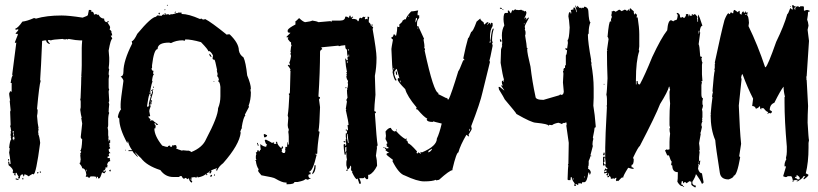

<svg xmlns="http://www.w3.org/2000/svg" viewBox="-20 -752 3461 812"><path d="M356 -710H362.3Q366.7 -709.5 366.7 -705.6Q364.3 -705.6 364.3 -703.6Q377.4 -703.6 377.4 -690.4Q382.3 -690.4 385.7 -692.9L394.5 -688.5Q394.5 -690.4 396.5 -690.4Q404.8 -673.3 420.4 -673.3Q420.4 -658.2 433.1 -658.2Q433.6 -662.6 437.5 -662.6H439.5V-658.2H435.1V-656.2Q445.8 -640.6 445.8 -636.7L443.8 -626Q447.3 -626 452.6 -617.7H450.2Q454.6 -606.9 454.6 -602.5Q450.2 -600.6 448.2 -600.6Q454.6 -592.3 454.6 -587.4Q448.2 -587.4 439.5 -538.1L441.9 -508.3V-493.2Q441.9 -481.4 439.5 -463.4L441.9 -459Q439.5 -447.3 439.5 -439.5Q439.5 -433.1 441.9 -433.1L439.5 -418V-381.8Q439.5 -377 441.9 -373Q439.5 -369.1 439.5 -364.3Q439.5 -360.8 441.9 -324.2L439.5 -319.8Q439.5 -318.8 441.9 -311Q439.5 -289.6 439.5 -278.8L441.9 -274.4Q437.5 -265.1 437.5 -240.2V-223.1Q437.5 -215.8 435.1 -212.4L437.5 -199.2V-180.2L439.5 -169.4H437.5Q439.5 -166.5 439.5 -154.3H441.9V-160.6H445.8V-147.9H441.9L443.8 -132.8Q441.9 -132.8 441.9 -130.9Q445.8 -129.9 445.8 -126.5V-124Q442.4 -124 439.5 -120.1Q440.9 -106.9 445.8 -106.9V-102.5L441.9 -105Q441.9 -102.5 439.5 -98.6Q441.9 -94.2 441.9 -91.8Q437.5 -89.8 435.1 -89.8V-83.5H443.8L445.8 -79.1H443.8L445.8 -74.7V-70.3Q436.5 -70.3 433.1 -55.7L435.1 -51.3Q433.1 -47.4 433.1 -42.5L428.7 -44.9H426.8Q426.8 -31.7 418 -31.7V-25.4H422.4V-29.8H428.7Q423.3 -19 420.4 -19L411.6 -23.4Q404.3 2.4 398.9 2.4H394.5V-3.9H390.1Q390.1 2.4 385.7 2.4V0.5L388.2 -3.9L377.4 -5.9H364.3Q361.3 -5.9 357.9 0.5Q349.1 -2.9 349.1 -5.9L345.2 -3.9H342.8Q342.8 -8.8 345.2 -12.7Q342.3 -40.5 327.6 -40.5Q327.6 -47.4 316.9 -59.6V-62Q317.9 -66.4 321.3 -66.4Q321.3 -68.4 319.3 -68.4L321.3 -77.1L319.3 -96.2H321.3L319.3 -100.6V-102.5L323.7 -109.4L319.3 -115.7Q325.7 -115.7 327.6 -163.1Q324.7 -163.1 321.3 -171.4L327.6 -229.5Q323.7 -250 323.7 -252.9H325.7Q322.3 -264.6 319.3 -287.6L321.3 -298.3V-321.8Q321.3 -326.7 319.3 -330.6Q321.3 -334.5 321.3 -351.6Q323.7 -402.3 323.7 -426.8H325.7Q325.7 -428.7 323.7 -428.7Q325.7 -460.9 325.7 -476.1V-548.8Q325.7 -559.6 327.6 -581.1H319.3Q304.2 -581.1 270 -587.4L266.1 -585.4H263.7Q261.7 -585.4 261.7 -587.4L257.3 -585.4H255.4Q248 -585.4 244.6 -587.4Q202.6 -585 194.8 -581.1Q190.9 -583 186 -583L182.1 -581.1Q182.1 -577.6 190.4 -568.4V-565.9H188.5Q175.3 -571.3 175.3 -581.1H168.9L158.2 -579.1Q153.3 -460.4 149.9 -416V-414.1L151.9 -409.7Q146 -393.6 136.7 -292Q139.2 -287.6 139.2 -285.2Q139.2 -273.4 136.7 -261.7Q139.2 -227.1 143.1 -210H141.1L143.1 -206.1Q143.1 -204.1 141.1 -192.9Q143.1 -189 143.1 -186.5H141.1Q147 -175.8 149.9 -147.9Q132.3 -14.6 121.6 -14.6L117.7 -16.6Q102.5 -8.8 102.5 -5.9Q90.3 -14.6 83 -14.6Q83 -5.9 78.6 -5.9Q78.6 -10.7 76.7 -14.6Q64 -14.6 64 2.4H61.5Q57.1 2.4 57.1 -2Q57.1 -3.9 59.6 -3.9Q50.8 -15.6 50.8 -21H46.4Q46.4 -16.6 44.4 -16.6L46.4 -12.7V-10.3H44.4Q40 -10.3 40 -14.6L42.5 -19Q33.7 -19 33.7 -23.4V-25.4Q33.7 -27.3 35.6 -27.3Q35.6 -39.1 16.6 -53.2L14.2 -68.4H18.6L21 -57.6L24.9 -59.6Q22.5 -87.9 18.6 -106.9Q21 -118.7 21 -124Q21 -126.5 18.6 -126.5Q21.5 -156.7 27.3 -163.1L24.9 -173.8H27.3L24.9 -177.7V-186.5Q24.9 -188.5 27.3 -188.5Q24.9 -192.9 24.9 -195.3Q24.9 -197.3 27.3 -197.3Q24.9 -216.8 22.9 -216.8Q24.9 -224.1 24.9 -225.1Q22.9 -266.6 22.9 -278.8Q22.9 -281.2 24.9 -285.2L21 -326.2H22.9Q18.6 -351.6 18.6 -356L22.9 -366.7L27.3 -364.3H29.3V-400.9H24.9Q29.3 -431.2 33.7 -431.2Q31.7 -435.1 31.7 -437.5L48.8 -570.3V-572.3L44.4 -570.3Q44.4 -572.3 42.5 -572.3L55.2 -604.5V-608.9H46.4V-611.3L57.1 -624V-628.4L46.4 -626L44.4 -630.4Q57.1 -634.8 74.7 -660.6Q94.2 -662.6 124 -675.8L132.3 -673.3Q176.8 -686.5 240.2 -686.5Q271 -686.5 327.6 -677.7H330.1Q351.6 -685.1 351.6 -688.5ZM33.7 -197.3V-190.9H38.1V-197.3ZM35.6 -188.5V-182.1Q38.1 -178.7 38.1 -173.8Q33.7 -172.9 33.7 -169.4V-163.1Q38.1 -163.1 38.1 -158.7H40V-163.1Q38.1 -163.1 38.1 -165H42.5Q40 -168 38.1 -188.5ZM14.2 -79.1H18.6V-72.8H14.2ZM345.2 -34.2V-27.3H347.2V-34.2ZM445.8 -34.2H448.2V-27.3H445.8Q441.9 -27.3 441.9 -31.7ZM151.9 -27.3 153.8 -23.4 149.9 -21 147.5 -25.4ZM136.7 -23.4H143.1Q143.1 -19 139.2 -19H136.7ZM74.7 0.5H78.6V6.8H74.7ZM46.4 2.4H48.8Q52.7 4.9 55.2 4.9Q55.2 2.4 57.1 2.4L59.6 6.8Q55.2 8.8 53.2 8.8Q48.8 6.8 46.4 6.8Z M689.5 -731.9V-728H685.5Q686 -731.9 689.5 -731.9ZM675.8 -712.4H679.7Q679.7 -708.5 675.8 -708.5ZM722.7 -702.6H724.6Q724.6 -699.7 718.8 -696.8V-698.7Q719.2 -702.6 722.7 -702.6ZM654.3 -698.7 656.2 -694.8V-690.9Q652.3 -692.9 650.4 -692.9V-694.8Q650.9 -698.7 654.3 -698.7ZM732.4 -698.7H748V-692.9Q777.8 -692.9 826.2 -671.4L830.1 -673.3H832L837.9 -669.4H839.8Q844.2 -669.4 847.7 -671.4Q873 -658.7 939.5 -605L943.4 -606.9H951.2Q990.2 -569.3 990.2 -538.6Q993.7 -520 1009.8 -509.3Q1019.5 -488.8 1025.4 -433.1Q1041 -395.5 1041 -376.5L1039.1 -372.6L1041 -360.8Q1041 -330.1 1031.2 -304.2L1033.2 -300.3L1015.6 -267.1L1017.6 -263.2Q1009.3 -257.3 1002 -212.4Q1003.9 -212.4 1003.9 -210.4Q1001 -210.4 996.1 -194.8L998 -190.9Q992.2 -139.6 923.8 -62Q903.8 -46.9 898.4 -30.8H896.5Q892.6 -30.8 892.6 -34.7Q896.5 -36.6 898.4 -36.6L896.5 -40.5Q876.5 -34.7 871.1 -28.8Q875 -28.8 875 -26.9Q871.1 -18.1 867.2 -17.1V-22.9H861.3Q856.4 -19 853.5 -19L857.4 -13.2L853.5 -11.2H851.6L853.5 -15.1H849.6Q838.4 -5.4 816.4 -1.5Q816.4 -5.4 812.5 -5.4V-1.5H808.6Q804.2 -1.5 800.8 -3.4Q797.4 -1.5 793 -1.5Q793 -3.4 791 -3.4Q789.1 5.4 789.1 12.2Q793 12.7 793 16.1Q793 20 789.1 20Q779.3 12.2 779.3 2.4H777.3Q772.5 6.3 771.5 6.3Q771.5 3.4 765.6 0.5H763.7Q759.8 1 759.8 4.4Q753.4 4.4 748 -7.3H742.2L736.3 -3.4H712.9Q679.2 -3.4 658.2 -32.7Q600.1 -51.3 576.2 -83.5Q575.2 -83.5 552.7 -106.9H550.8L562.5 -91.3V-89.4H560.5Q541 -108.4 541 -112.8H523.4V-116.7H539.1Q525.9 -133.8 521.5 -153.8H519.5V-147.9H517.6Q484.4 -209 484.4 -249.5V-251.5Q481 -251.5 478.5 -257.3Q481 -275.9 492.2 -290.5L490.2 -294.4V-312Q490.2 -327.6 502 -409.7Q502 -417 490.2 -429.2Q502 -429.2 502 -448.7Q502 -495.1 539.1 -567.9L537.1 -577.6Q546.4 -579.1 560.5 -608.9Q620.6 -681.2 640.6 -681.2Q640.6 -684.1 646.5 -687Q657.2 -685.1 664.1 -685.1Q664.1 -688 669.9 -690.9H673.8L677.7 -689V-690.9Q675.8 -694.8 675.8 -696.8H679.7V-690.9H687.5Q689.5 -690.9 689.5 -692.9Q695.3 -690.9 695.3 -689Q703.1 -690.4 703.1 -692.9Q705.1 -692.9 705.1 -690.9Q717.8 -692.9 726.6 -696.8H732.4ZM763.7 -585.4Q763.7 -583.5 761.7 -579.6L752 -581.5Q725.1 -581.5 703.1 -569.8Q696.3 -571.8 695.3 -571.8Q646.5 -571.8 646.5 -544.4Q631.3 -544.4 623 -476.1V-464.4H621.1V-462.4Q621.1 -452.6 628.9 -452.6V-450.7L627 -440.9Q630.9 -440.4 630.9 -437Q626.5 -437 623 -411.6L625 -407.7Q621.1 -397.9 617.2 -378.4V-372.6H615.2V-368.7L617.2 -364.7H613.3V-358.9L617.2 -360.8H619.1V-356.9Q611.3 -356.9 611.3 -351.1Q607.4 -342.3 601.6 -302.2L605.5 -300.3H607.4Q607.4 -307.1 617.2 -310.1V-308.1Q617.2 -306.2 615.2 -306.2L617.2 -302.2Q611.3 -289.1 611.3 -280.8Q615.2 -263.2 615.2 -261.2Q611.8 -259.3 607.4 -259.3V-257.3L617.2 -245.6Q615.2 -241.7 615.2 -239.7L621.1 -243.7L625 -241.7Q625 -243.7 627 -243.7Q627 -239.7 648.4 -226.1V-224.1H642.6Q638.7 -224.1 638.7 -230H632.8V-228Q638.7 -221.7 638.7 -218.3Q636.7 -214.4 636.7 -212.4Q638.7 -212.4 638.7 -210.4Q634.8 -208.5 632.8 -208.5Q632.8 -177.7 666 -136.2Q682.6 -130.4 689.5 -130.4Q689.5 -136.2 699.2 -136.2Q701.2 -132.3 701.2 -130.4Q709 -130.4 709 -138.2H710.9Q712.9 -138.2 712.9 -136.2L716.8 -138.2H724.6Q724.6 -134.8 728.5 -128.4Q724.6 -127.9 724.6 -124.5Q731 -120.6 750 -114.7Q752 -114.7 752 -116.7L771.5 -114.7H779.3Q789.1 -110.4 789.1 -108.9Q836.9 -128.4 851.6 -163.6Q902.3 -259.3 902.3 -294.4Q912.1 -317.4 912.1 -345.2V-384.3Q909.7 -407.7 902.3 -407.7V-411.6H906.2Q903.3 -429.2 898.4 -429.2L900.4 -439Q900.4 -440.9 896.5 -454.6H898.4Q889.6 -499.5 886.7 -499.5Q878.9 -499.5 878.9 -505.4L880.9 -517.1Q872.6 -534.2 863.3 -536.6Q863.3 -534.7 861.3 -534.7Q861.3 -541.5 830.1 -573.7Q789.1 -585.4 763.7 -585.4ZM865.2 -524.9Q870.1 -523.9 875 -511.2H873Q865.2 -514.6 865.2 -524.9ZM882.8 -407.7H886.7V-405.8H882.8ZM627 -386.2Q630.9 -385.7 630.9 -382.3L627 -380.4ZM627 -374.5H628.9Q628.9 -370.6 625 -370.6L627 -360.8L617.2 -327.6H623V-321.8Q623 -317.9 619.1 -317.9V-319.8L621.1 -323.7H617.2V-319.8L621.1 -314Q621.1 -310.1 617.2 -310.1V-314H615.2Q615.2 -308.1 609.4 -308.1V-310.1Q609.4 -317.4 619.1 -349.1L615.2 -347.2L613.3 -351.1Q623 -351.1 623 -362.8V-368.7L619.1 -366.7H617.2Q617.2 -369.6 627 -374.5ZM509.8 -118.7H511.7V-114.7H509.8ZM865.2 -28.8V-24.9H867.2V-28.8ZM888.7 -15.1V-9.3H884.8V-11.2Q885.3 -15.1 888.7 -15.1ZM875 -13.2 877 -9.3Q877 -6.3 871.1 -3.4L869.1 -7.3Q869.1 -10.3 875 -13.2ZM783.2 4.4V6.3H787.1V4.4Z M1461.4 -686.5Q1463.9 -682.1 1463.9 -677.2L1470.7 -681.6H1473.1V-677.2H1468.3V-672.4Q1492.2 -672.4 1492.2 -662.6H1496.6Q1499 -677.2 1503.9 -677.2Q1508.3 -674.8 1510.7 -674.8Q1510.7 -678.2 1518.1 -681.6L1522.9 -679.2Q1522.9 -681.6 1524.9 -681.6V-679.2Q1522.9 -674.8 1522.9 -672.4Q1524.9 -672.4 1524.9 -669.9L1529.8 -672.4L1534.7 -669.9V-681.6H1537.1L1541.5 -679.2L1539.6 -667.5V-658.2Q1548.8 -651.9 1548.8 -641.6H1551.3V-648.4H1555.7V-646.5Q1553.7 -641.6 1553.7 -639.2Q1558.1 -638.7 1558.1 -634.3L1555.7 -629.9Q1572.3 -536.1 1572.3 -509.3V-504.4Q1572.3 -467.3 1565.4 -431.2Q1567.9 -371.1 1567.9 -351.1Q1563 -302.2 1563 -284.7Q1563 -279.8 1569.8 -279.8V-277.8Q1569.8 -272.9 1565.4 -272.9Q1572.8 -160.2 1577.1 -138.2Q1574.7 -130.9 1572.3 -130.9Q1572.3 -128.9 1574.7 -128.9L1569.8 -93.3Q1574.7 -74.2 1574.7 -53.2V-50.8Q1560.1 -21 1541.5 -12.7H1537.1V1.5Q1537.1 5.9 1532.2 5.9H1529.8L1520.5 -3.4Q1520.5 1.5 1515.6 1.5H1499Q1506.3 15.1 1506.3 24.9H1499Q1499 20.5 1492.2 3.4Q1489.7 3.4 1489.7 5.9Q1482.4 5.9 1468.3 -24.9Q1470.7 -24.9 1470.7 -27.3Q1467.3 -27.3 1463.9 -34.2Q1463.9 -36.6 1465.8 -36.6L1463.9 -41.5Q1463.9 -43.5 1465.8 -43.5Q1463.9 -48.3 1463.9 -50.8H1461.4Q1461.4 -42 1449.7 -34.2Q1449.7 -36.1 1444.8 -53.2V-64.9Q1444.8 -72.8 1447.3 -76.7Q1444.8 -85 1444.8 -107.4H1442.4V-98.1H1437.5Q1433.1 -125 1433.1 -140.6L1437.5 -143.1H1439.9V-135.7H1442.4Q1442.4 -140.6 1444.8 -140.6L1442.4 -152.3V-164.1Q1442.4 -166.5 1444.8 -166.5L1442.4 -171.4V-188H1447.3V-199.7H1442.4V-204.6H1444.8L1451.7 -199.7V-206.5L1449.7 -223.1H1454.1Q1454.1 -235.4 1442.4 -287.1H1444.8L1442.4 -292L1447.3 -322.8Q1444.8 -327.1 1444.8 -329.6L1449.7 -338.9Q1447.3 -359.4 1447.3 -372.1Q1449.7 -372.1 1449.7 -374.5H1447.3Q1451.7 -383.3 1451.7 -393.6V-397.9Q1451.7 -400.4 1449.7 -400.4L1451.7 -405.3V-410.2Q1444.8 -418.9 1444.8 -431.2H1447.3L1444.8 -436L1447.3 -440.9L1444.8 -445.3Q1444.8 -447.8 1447.3 -447.8Q1442.4 -468.8 1439.9 -504.4Q1444.8 -504.4 1444.8 -497.6H1447.3L1451.7 -500L1449.7 -504.4V-509.3Q1449.7 -511.7 1451.7 -511.7Q1447.3 -521 1447.3 -537.6V-542.5Q1439.9 -542.5 1439.9 -561Q1418.9 -559.1 1414.1 -556.6Q1411.6 -556.6 1411.6 -559.1Q1409.2 -559.1 1338.4 -551.8L1343.3 -544.4Q1333.5 -539.6 1333.5 -532.7Q1333.5 -447.3 1326.7 -343.8Q1333.5 -341.3 1333.5 -338.9Q1331.5 -332 1329.1 -332L1333.5 -298.8Q1331.5 -221.7 1326.7 -197.3L1331.5 -194.8Q1321.8 -134.3 1321.8 -102.5L1317.4 -100.6Q1317.4 -102.5 1314.9 -102.5V-98.1H1319.3Q1302.7 -27.3 1288.6 -27.3V-22.5H1293.5V-15.1Q1284.2 -15.1 1284.2 -10.7Q1284.2 1.5 1293.5 1.5V3.4Q1289.6 3.4 1281.7 8.3Q1277.3 5.9 1272.5 5.9H1270Q1270 11.2 1239.3 17.6H1225.1Q1225.1 27.3 1194.3 27.3H1191.9V20H1187Q1172.9 20 1144.5 3.4Q1139.2 -1.5 1085.4 -10.7Q1071.3 -26.9 1071.3 -29.3Q1073.7 -34.2 1073.7 -36.6Q1064.5 -49.3 1062 -71.8Q1059.6 -71.8 1059.6 -74.2L1064.5 -76.7L1062 -81.5V-90.8Q1062 -96.2 1064.5 -100.6Q1062 -105 1062 -107.4Q1068.8 -107.4 1068.8 -116.7H1073.7V-112.3H1078.6Q1078.6 -119.1 1083 -119.1L1081.1 -130.9V-143.1Q1091.3 -132.3 1106.9 -130.9L1104.5 -135.7Q1109.4 -135.7 1109.4 -140.6Q1103.5 -140.6 1099.6 -159.7L1104.5 -161.6Q1121.6 -153.8 1130.4 -147.5Q1134.8 -149.9 1140.1 -149.9L1137.7 -145.5L1142.1 -143.1H1144.5L1149.4 -145.5L1147 -149.9V-152.3H1151.9Q1151.9 -139.6 1170.4 -124Q1170.4 -133.3 1175.3 -133.3L1177.7 -128.9Q1172.9 -119.1 1170.4 -119.1L1172.9 -114.7L1170.4 -109.9Q1175.3 -109.9 1175.3 -105H1182.6Q1187 -105 1187 -119.1H1185.1L1187 -124V-130.9H1194.3V-149.9H1196.8V-140.6H1201.2V-173.8Q1201.2 -182.1 1199.2 -194.8Q1201.2 -199.2 1201.2 -204.6Q1196.8 -212.9 1196.8 -223.1Q1199.2 -252.4 1199.2 -253.9Q1196.8 -262.2 1196.8 -263.7Q1201.2 -291.5 1203.6 -348.6Q1201.2 -353 1201.2 -355.5Q1206.1 -355.5 1206.1 -362.8Q1206.1 -378.4 1208.5 -452.6H1206.1L1208.5 -457Q1208 -461.4 1196.8 -476.1Q1199.2 -476.1 1199.2 -478.5L1203.6 -476.1H1206.1V-478.5L1203.6 -487.8Q1207.5 -493.2 1210.9 -516.1Q1208.5 -520.5 1208.5 -525.9Q1208.5 -528.3 1210.9 -528.3L1208.5 -532.7Q1210.4 -559.1 1213.4 -559.1Q1210.9 -563.5 1210.9 -565.9V-573.2Q1206.5 -573.2 1196.8 -587.4L1199.2 -591.8V-594.2H1191.9V-596.7L1208.5 -613.3Q1196.8 -613.3 1196.8 -618.2V-625Q1201.2 -633.8 1229.5 -648.4V-662.6Q1232.9 -662.6 1244.1 -674.8H1246.1Q1259.3 -661.6 1270 -658.2Q1293.9 -661.1 1300.8 -665Q1318.8 -662.6 1326.7 -658.2L1376.5 -662.6Q1380.9 -660.6 1383.3 -660.6V-665H1418.9Q1439.9 -665 1439.9 -681.6H1447.3L1454.1 -677.2H1456.5Q1456.5 -686.5 1461.4 -686.5ZM1451.7 -544.4V-537.6H1454.1V-544.4ZM1454.1 -521V-511.7H1456.5V-521ZM1447.3 -495.1V-485.4H1449.7V-495.1ZM1444.8 -383.8V-379.4H1439.9Q1440.9 -383.8 1444.8 -383.8ZM1447.3 -185.5V-173.8Q1447.3 -168 1451.7 -147.5H1454.1V-149.9L1449.7 -185.5ZM1099.6 -185.5Q1105.5 -180.7 1109.4 -180.7V-178.2Q1109.4 -174.8 1102.1 -171.4H1097.2L1095.2 -183.1ZM1433.1 -154.8H1439.9V-149.9H1437.5Q1433.1 -149.9 1433.1 -154.8ZM1066.9 -147.5H1071.3Q1071.3 -143.1 1066.9 -143.1ZM1068.8 -143.1Q1073.7 -142.1 1073.7 -138.2V-135.7Q1068.8 -135.7 1068.8 -140.6ZM1439.9 -126.5V-109.9Q1444.8 -109.9 1444.8 -114.7V-130.9Q1439.9 -130.4 1439.9 -126.5ZM1310.1 -53.2H1314.9V-50.8Q1314.9 -24.9 1300.8 -15.1V-20Q1310.1 -39.1 1310.1 -53.2ZM1444.8 -34.2H1449.7V-29.3H1444.8Z M1748.5 -708 1746.1 -696.8V-687.5H1752.9V-676.3Q1743.7 -667 1743.7 -653.8V-640.1L1748.5 -642.1L1773.4 -587.9Q1773.4 -585.4 1771 -585.4Q1775.4 -562.5 1775.4 -553.7H1773.4Q1777.8 -544.4 1777.8 -540H1775.4Q1814.5 -358.9 1834.5 -358.9V-356.4Q1832.5 -356.4 1832.5 -354.5L1868.7 -336.4Q1868.7 -338.4 1870.6 -338.4Q1873 -334 1873 -331.5H1877.4Q1889.2 -355.5 1918.5 -451.7Q1921.4 -451.7 1939 -497.1H1943.4V-499.5Q1943.4 -503.9 1939 -503.9Q1950.2 -559.1 1959.5 -590.3Q1962.9 -590.3 1972.7 -617.2Q1980 -617.2 1995.6 -660.6Q2010.3 -673.8 2011.2 -673.8Q2011.2 -666.5 2024.9 -658.2Q2024.9 -657.2 2027.3 -648.9H2029.3Q2039.6 -658.2 2041 -658.2H2045.4V-655.8L2041 -648.9V-647H2043Q2043 -651.9 2052.2 -655.8V-648.9H2054.7Q2054.7 -655.8 2059.1 -655.8Q2063.5 -655.3 2063.5 -651.4V-642.1Q2052.2 -625.5 2052.2 -594.7V-583.5H2054.7Q2059.6 -630.9 2065.9 -630.9H2067.9V-628.9Q2061 -607.4 2061 -581.1Q2061 -580.1 2063.5 -571.8Q2063.5 -569.8 2061 -569.8L2063.5 -558.6Q2051.8 -499 2049.8 -495.1L2052.2 -490.2L2020.5 -361.3Q2011.2 -317.9 1972.7 -218.3L1975.1 -207Q1975.1 -203.6 1961.4 -182.1Q1963.9 -177.7 1963.9 -175.3H1961.4L1952.6 -182.1Q1926.8 -138.2 1918.5 -107.4Q1910.2 -107.4 1893.6 -37.1V-32.2Q1881.8 -32.2 1836.9 8.3L1825.7 10.7Q1823.2 10.7 1823.2 8.3Q1809.6 15.1 1773.4 15.1Q1744.6 15.1 1691.9 -9.8Q1667 -16.6 1639.6 -70.8L1642.1 -75.7Q1614.7 -96.2 1614.7 -98.1V-100.6Q1614.7 -105 1626 -105L1610.4 -116.2L1612.3 -121.1Q1609.4 -121.1 1605.5 -127.4H1610.4Q1614.7 -127 1614.7 -123Q1618.7 -125.5 1623.5 -125.5Q1623.5 -130.9 1614.7 -132.3Q1614.7 -134.3 1616.7 -134.3L1614.7 -139.2V-141.1Q1615.2 -146 1619.1 -146L1610.4 -164.1Q1612.3 -175.8 1612.3 -177.7Q1610.4 -189.9 1610.4 -195.8Q1621.6 -211.4 1632.8 -211.4Q1638.2 -199.2 1648.4 -195.8Q1652.8 -197.8 1655.3 -197.8Q1675.8 -174.3 1693.8 -164.1Q1698.2 -166 1700.7 -166V-161.6H1696.3V-159.2Q1704.1 -159.2 1705.6 -146Q1713.4 -146 1743.7 -111.8Q1741.7 -107.4 1741.7 -105L1746.1 -102.5Q1747.1 -107.4 1750.5 -107.4L1757.3 -102.5H1759.8V-105L1757.3 -109.4H1759.8L1764.2 -107.4Q1827.6 -133.8 1827.6 -166Q1838.4 -188 1848.1 -229.5Q1814 -237.3 1814 -238.8L1809.6 -236.3Q1784.7 -236.3 1784.7 -248Q1787.1 -248 1787.1 -250Q1772 -257.8 1746.1 -288.6Q1743.7 -288.6 1739.3 -291L1741.7 -295.4V-297.9Q1701.7 -345.2 1693.8 -375Q1662.1 -406.7 1662.1 -415.5V-419.9L1667 -422.4Q1667 -419.9 1668.9 -419.9V-422.4L1657.7 -460.9Q1655.3 -460.9 1646.5 -447.3Q1648.4 -442.9 1648.4 -440.4H1646.5Q1650.9 -422.4 1657.7 -413.1L1653.3 -411.1Q1646 -415.5 1639.6 -449.7H1642.1Q1638.2 -459.5 1635.3 -544.9Q1635.3 -548.8 1642.1 -585.4Q1635.3 -585.4 1635.3 -594.7Q1644 -594.7 1644 -606H1650.9V-601.6H1655.3Q1660.2 -622.1 1660.2 -640.1L1664.6 -637.7H1668.9V-648.9Q1682.6 -658.7 1682.6 -665L1693.8 -671.9Q1693.8 -669.4 1696.3 -669.4Q1696.3 -679.7 1718.8 -703.6Q1726.6 -703.6 1748.5 -708ZM1707.5 -685.5V-680.7H1710V-685.5ZM1739.3 -676.3 1737.3 -665V-658.2H1739.3Q1739.3 -663.6 1743.7 -669.4V-671.9Q1743.7 -676.3 1739.3 -676.3ZM1746.1 -635.3V-630.9H1748.5V-635.3ZM2052.2 -581.1Q2052.2 -576.2 2049.8 -571.8H2054.7V-581.1ZM1644 -463.4V-458.5H1646.5V-463.4ZM1653.3 -449.7H1657.7L1660.2 -436H1655.3Q1653.3 -447.8 1653.3 -449.7ZM1671.4 -411.1V-404.3H1673.8V-411.1ZM1965.8 -207Q1965.8 -204.6 1963.9 -200.2V-197.8H1965.8Q1965.8 -200.2 1968.3 -204.6V-207ZM1655.3 -204.6H1657.7V-200.2H1655.3ZM1601.1 -129.9H1605.5V-127.4H1601.1ZM1791.5 -111.8V-107.4Q1801.8 -110.8 1807.1 -121.1V-123Q1791.5 -115.2 1791.5 -111.8Z M2411.6 -730.5 2420.4 -719.7Q2420.4 -721.7 2422.4 -721.7L2420.4 -725.1V-727.1H2422.4L2431.2 -718.3H2433.1L2436.5 -719.7Q2437 -716.3 2439.9 -716.3V-719.7L2448.7 -718.3Q2448.7 -723.6 2452.1 -723.6H2454.1Q2468.3 -719.2 2468.3 -704.1Q2470.7 -658.2 2477.1 -658.2Q2469.7 -638.7 2469.7 -616.2V-610.8L2466.3 -605.5Q2466.3 -573.2 2480.5 -496.6H2478.5Q2481.9 -485.8 2481.9 -482.4H2480.5Q2490.7 -425.8 2490.7 -378.9V-338.4Q2490.7 -324.2 2489.3 -305.2Q2495.6 -269 2499.5 -217.3Q2499.5 -211.9 2494.6 -211.9Q2494.6 -204.1 2487.3 -169.9Q2489.3 -166.5 2489.3 -164.6Q2485.8 -152.3 2485.8 -143.6V-141.6Q2485.8 -137.7 2487.3 -134.8Q2477.1 -96.7 2477.1 -95.7H2478.5Q2473.1 -77.1 2469.7 -71.3V-59.1Q2469.7 -46.9 2466.3 -46.9L2468.3 -43L2466.3 -39.6Q2478.5 -32.2 2478.5 -22Q2476.6 -13.2 2473.1 -13.2L2471.7 -22H2468.3Q2462.9 18.6 2450.7 18.6H2441.9Q2441.9 22.5 2439.9 25.4L2436.5 23.4H2425.8Q2425.8 30.8 2424.3 30.8L2415.5 25.4L2413.6 28.8L2417 34.2H2408.2L2410.2 25.4V23.4Q2397.9 7.8 2397.9 -2.9H2394L2392.6 9.8H2383.8Q2380.4 9.8 2380.4 5.9Q2381.8 -46.4 2383.8 -51.8Q2383.8 -53.7 2381.8 -53.7Q2381.8 -55.7 2383.8 -59.1Q2385.3 -113.3 2385.3 -145V-148.4Q2375 -216.3 2375 -220.7Q2376.5 -223.6 2376.5 -227.5L2375 -234.9Q2367.7 -231.4 2364.3 -231.4V-232.9L2355.5 -227.5Q2352.5 -230 2341.3 -232.9Q2321.8 -229 2314.9 -222.7L2302.7 -224.1Q2302.7 -220.7 2299.3 -220.7Q2299.3 -227.5 2246.6 -232.9Q2228.5 -232.9 2164.1 -270Q2164.1 -273.4 2114.7 -331.5Q2111.3 -339.4 2090.3 -373.5L2088.4 -384.3H2093.8L2111.3 -370.1H2112.8L2099.1 -389.6L2102.5 -391.1L2106 -389.6V-391.1Q2102.5 -397 2102.5 -401.9V-407.2Q2103 -410.6 2106 -410.6H2107.9V-407.2H2111.3V-408.7L2109.4 -412.1L2111.3 -416Q2106 -431.2 2097.2 -486.3Q2099.1 -533.2 2099.1 -543.9Q2104 -556.6 2104 -558.1Q2104 -560.1 2102.5 -560.1Q2104 -569.3 2104 -570.3Q2104 -577.6 2102.5 -602.1Q2102.5 -626.5 2112.8 -644.5Q2109.4 -660.6 2109.4 -670.9Q2109.4 -697.3 2118.2 -697.3H2127L2128.9 -700.7Q2127 -704.1 2127 -706.1L2130.4 -707.5H2132.3Q2139.6 -695.3 2141.1 -695.3Q2141.1 -697.8 2146.5 -709.5L2149.9 -707.5H2151.9L2158.7 -712.9Q2159.7 -712.9 2164.1 -709.5Q2165.5 -709.5 2165.5 -710.9L2169.4 -709.5H2176.3L2185.1 -710.9Q2185.1 -708.5 2195.8 -706.1V-704.1H2199.2L2202.6 -706.1L2206.1 -700.7V-697.3Q2206.1 -689.9 2197.3 -674.3H2200.7V-677.7H2202.6Q2206.1 -677.2 2206.1 -674.3L2202.6 -668.9H2204.6L2214.8 -677.7H2216.8V-675.8Q2199.2 -645 2199.2 -639.2L2200.7 -630.4L2199.2 -627Q2202.6 -621.1 2202.6 -616.2V-610.8Q2202.6 -605 2200.7 -602.1Q2208 -559.6 2208 -549.3H2211.4Q2211.4 -547.4 2209.5 -543.9Q2209.5 -527.3 2223.6 -470.2Q2231 -406.2 2244.6 -343.8Q2244.6 -329.6 2278.3 -329.6L2345.2 -349.1Q2345.2 -350.6 2350.1 -352.5L2354 -350.6Q2363.3 -350.6 2364.3 -364.7L2360.8 -403.3Q2362.8 -430.2 2362.8 -440.4L2360.8 -452.6Q2364.3 -452.6 2364.3 -454.6L2362.8 -458Q2364.3 -464.8 2369.6 -464.8V-475.6H2373V-517.6Q2377.4 -522.5 2378.4 -539.1Q2371.6 -541.5 2371.6 -543.9V-549.3H2373L2378.4 -545.9Q2378.4 -550.3 2381.8 -570.3Q2380.4 -577.6 2380.4 -583Q2386.7 -583 2389.2 -635.7Q2386.7 -671.9 2383.8 -683.1Q2385.3 -700.7 2389.2 -700.7H2392.6V-695.3H2396V-700.7L2394 -709.5L2406.7 -712.9L2404.8 -716.3V-719.7H2411.6Q2417 -706.5 2417 -700.7H2418.9V-704.1Q2418.9 -709 2411.6 -730.5ZM2095.2 -719.7Q2098.6 -718.3 2102.5 -718.3V-714.8H2097.2Q2093.8 -714.8 2093.8 -718.3Q2095.2 -718.3 2095.2 -719.7ZM2104 -712.9H2106Q2109.4 -712.4 2109.4 -709.5H2107.9Q2104 -709.5 2104 -712.9ZM2195.8 -654.8V-649.4H2197.3V-654.8ZM2097.2 -586.4 2100.6 -581.1V-577.6Q2100.6 -574.2 2097.2 -574.2Q2093.8 -579.6 2093.8 -584.5ZM2478.5 -94.2H2480.5V-90.8H2478.5ZM2452.1 -6.3V-1H2454.1V-6.3ZM2402.8 1V7.8H2404.8V1Z M2643.6 -716.3H2648.4Q2648.4 -712.9 2660.2 -704.6Q2660.2 -690.4 2665 -690.4V-694.8H2669.4Q2669.4 -690.4 2674.3 -690.4L2671.9 -678.2H2676.8Q2683.6 -634.8 2683.6 -607.4V-555.7L2681.6 -541.5L2683.6 -536.6Q2669.4 -494.6 2669.4 -413.6V-395H2671.9V-409.2H2676.8Q2676.8 -395 2683.6 -395H2686Q2707.5 -434.6 2738.3 -510.7Q2775.9 -591.3 2801.8 -624Q2805.2 -666.5 2818.4 -666.5L2828.1 -661.6Q2828.1 -665 2842.3 -668.9Q2844.7 -673.8 2846.7 -690.4Q2842.3 -690.4 2842.3 -694.8V-697.3H2844.7Q2856.4 -694.8 2856.4 -678.2H2863.3L2868.2 -680.7Q2869.1 -676.3 2873 -676.3Q2877.4 -676.3 2882.3 -690.4Q2879.9 -690.4 2879.9 -692.4H2889.6V-683.1H2891.6V-690.4H2896.5V-685.5H2905.8V-692.4H2910.6L2908.2 -688H2910.6L2918 -692.4Q2920.9 -692.4 2929.7 -680.7V-678.2Q2929.7 -676.3 2927.2 -676.3Q2929.7 -672.9 2929.7 -659.7H2932.1V-690.4Q2937 -687 2950.7 -643.1Q2941.9 -643.1 2939 -617.2Q2939 -614.7 2941.4 -614.7L2934.6 -564.9Q2938.5 -561 2941.4 -513.2Q2948.7 -513.2 2948.7 -508.3Q2948.7 -505.9 2946.3 -505.9Q2947.8 -489.3 2950.7 -489.3L2948.7 -477.5V-437.5L2950.7 -409.2Q2946.3 -409.2 2946.3 -406.7Q2946.3 -404.3 2948.7 -404.3L2946.3 -392.6V-354.5Q2946.3 -337.4 2953.1 -335.9L2950.7 -323.7V-314.5Q2950.7 -309.1 2953.1 -305.2Q2950.7 -291 2948.7 -291L2950.7 -278.8V-255.4Q2950.7 -252.9 2948.7 -252.9L2950.7 -248L2948.7 -243.7L2950.7 -238.8Q2946.3 -231 2946.3 -224.6Q2946.3 -219.2 2948.7 -215.3Q2943.4 -189 2941.4 -189Q2941.4 -187 2943.8 -187L2936.5 -146.5Q2939 -129.9 2939 -118.2L2936.5 -113.8Q2936.5 -111.3 2939 -111.3L2936.5 -87.4V-70.8L2941.4 -73.2V-70.8L2939 -54.7H2936.5V-59.1H2932.1L2934.6 -54.7L2932.1 -38.1Q2938 -19 2948.7 -19Q2948.7 -16.6 2955.6 18.6Q2955.6 22 2948.7 25.9Q2941.4 8.3 2924.8 -14.2H2922.4Q2922.4 -6.3 2908.2 16.6V23.4Q2912.1 32.7 2922.4 32.7V40H2918Q2903.8 31.7 2903.8 28.3V16.6Q2895.5 14.2 2894 14.2Q2894 17.1 2882.3 23.4Q2882.3 18.6 2877.4 18.6H2873V23.4Q2868.2 23.4 2868.2 14.2H2863.3L2860.8 28.3Q2868.2 28.3 2868.2 32.7V35.2H2865.7Q2855.5 35.2 2844.7 16.6Q2846.7 9.8 2846.7 -23.9Q2823.2 -23.9 2823.2 -52.2Q2818.4 -52.2 2818.4 -56.6L2820.8 -68.8Q2817.4 -68.8 2809.1 -94.7H2801.8Q2801.8 -96.2 2792.5 -115.7L2799.8 -120.6L2804.2 -118.2Q2809.1 -120.6 2811.5 -120.6V-151.4Q2811.5 -166 2814 -187Q2811.5 -195.8 2811.5 -208Q2811.5 -210.4 2814 -210.4L2811.5 -222.2V-250.5Q2811.5 -286.1 2814 -314.5Q2811.5 -330.6 2811.5 -364.3L2814 -373.5Q2811.5 -377.4 2811.5 -385.3H2809.1Q2804.2 -364.3 2771.5 -312Q2753.4 -264.2 2686 -134.8Q2679.7 -131.8 2657.7 -85.4Q2657.7 -82.5 2660.2 -78.1Q2660.2 -54.7 2650.9 -54.7V-44.9Q2660.2 -43.9 2660.2 -38.1H2653.3L2636.7 -42.5Q2615.2 -8.8 2615.2 0Q2612.8 0 2612.8 -2.4Q2609.4 -2.4 2594.2 14.2L2589.4 11.7Q2589.4 14.2 2586.9 14.2L2584.5 9.3Q2586.9 5.4 2586.9 0H2584.5Q2580.1 0.5 2580.1 4.4L2575.2 2.4L2563.5 4.4Q2563.5 -7.3 2556.2 -7.3Q2556.2 -2.4 2551.3 -2.4H2549.3V-7.3Q2551.8 -7.3 2556.2 -9.8Q2553.7 -13.7 2553.7 -19H2551.3V-9.8H2549.3Q2544.4 -9.8 2544.4 -14.2Q2549.3 -20 2549.3 -21.5L2537.1 -19H2535.2V-26.4H2537.1Q2542 -23.9 2544.4 -23.9V-33.2L2537.1 -28.3L2535.2 -33.2Q2539.6 -33.2 2539.6 -40.5L2546.9 -35.6L2549.3 -40.5Q2539.6 -44.9 2539.6 -54.7L2535.2 -52.2H2530.3V-85.4Q2530.8 -89.8 2535.2 -89.8H2537.1V-85.4H2539.6V-127.9Q2539.6 -168 2546.9 -302.7H2544.4L2546.9 -307.1V-333.5Q2546.9 -343.3 2544.4 -352.1Q2546.9 -363.3 2549.3 -420.9Q2546.9 -478 2546.9 -536.6H2549.3Q2549.3 -539.1 2546.9 -539.1L2553.7 -586.4Q2551.8 -595.7 2549.3 -595.7Q2555.2 -661.6 2561 -661.6H2565.4L2563.5 -666.5Q2563.5 -670.4 2567.9 -680.7Q2565.4 -685.5 2565.4 -688L2567.9 -699.7Q2565.4 -699.7 2565.4 -702.1L2575.2 -706.5Q2582 -704.6 2582 -702.1Q2585.4 -702.1 2598.6 -711.4Q2608.4 -706.5 2608.4 -704.6L2622.6 -711.4Q2629.4 -709 2629.4 -706.5Q2639.2 -708 2639.2 -713.9H2641.1V-706.5H2643.6ZM2934.6 -621.6V-609.9H2936.5V-621.6ZM2532.7 -397H2537.1V-395H2532.7ZM2532.7 -106.4H2537.1V-99.6Q2537.1 -94.7 2532.7 -94.7Q2532.7 -97.2 2530.3 -97.2Q2532.7 -101.1 2532.7 -106.4ZM2535.2 -83V-80.6L2537.1 -68.8L2532.7 -66.4Q2535.2 -62 2535.2 -56.6H2542L2539.6 -80.6V-83ZM2934.6 -68.8V-64H2936.5V-68.8ZM2868.2 35.2H2873V37.6H2868.2Z M3329.1 -729.5H3336.9Q3336.9 -725.1 3348.6 -723.6Q3352.5 -725.6 3354.5 -725.6L3362.3 -721.7Q3362.8 -725.6 3366.2 -725.6H3376Q3379.9 -725.1 3379.9 -721.7V-708Q3381.8 -708 3381.8 -706.1Q3388.2 -710 3393.6 -710Q3405.3 -708 3405.3 -704.1Q3397.5 -702.6 3397.5 -700.2Q3397.5 -691.4 3393.6 -668.9Q3397.5 -660.6 3399.4 -643.6L3395.5 -626Q3399.9 -585.9 3401.4 -579.1L3391.6 -430.7H3389.6L3391.6 -426.8L3389.6 -422.9Q3391.6 -418.9 3391.6 -417H3389.6L3391.6 -413.1Q3397.5 -313.5 3397.5 -303.7Q3395.5 -264.6 3395.5 -233.4Q3399.4 -164.6 3401.4 -159.2L3399.4 -147.5V-127.9Q3399.4 -65.4 3387.7 -18.6Q3390.6 -18.6 3399.4 -12.7Q3399.4 -6.8 3379.9 6.8L3377.9 2.9L3385.7 -6.8H3377.9Q3377.9 -0.5 3354.5 14.6H3348.6Q3348.6 10.7 3354.5 10.7V8.8H3350.6Q3339.8 10.7 3335 10.7L3336.9 14.6L3333 16.6H3331.1L3333 12.7V10.7Q3329.6 -6.8 3325.2 -6.8H3311.5Q3306.6 -2.9 3303.7 -2.9Q3300.3 -2.9 3292 -6.8L3303.7 -45.9Q3301.8 -45.9 3301.8 -47.9Q3303.7 -47.9 3303.7 -49.8H3301.8L3297.9 -47.9V-53.7Q3297.9 -64.9 3305.7 -79.1L3303.7 -83Q3307.6 -97.7 3307.6 -110.4V-131.8Q3297.9 -242.7 3297.9 -319.3V-340.8Q3297.9 -342.8 3299.8 -342.8Q3293.9 -365.2 3293.9 -385.7Q3280.8 -369.6 3254.9 -317.4Q3235.4 -310.1 3235.4 -286.1Q3238.8 -286.1 3245.1 -280.3Q3243.2 -272.5 3237.3 -272.5L3233.4 -274.4L3225.6 -270.5V-272.5L3229.5 -278.3Q3221.2 -278.3 3210 -293.9Q3203.6 -293.9 3200.2 -295.9V-290H3198.2Q3194.3 -290 3194.3 -301.8H3190.4Q3190.4 -296.9 3176.8 -292Q3173.3 -303.7 3161.1 -303.7L3165 -335Q3141.6 -380.4 3120.1 -438.5Q3116.7 -438.5 3114.3 -424.8L3116.2 -417Q3116.2 -414.6 3104.5 -305.7Q3108.4 -201.2 3114.3 -143.6L3106.4 -92.8Q3108.4 -86.9 3110.4 -86.9Q3096.7 -8.8 3083 -8.8Q3083 -0.5 3061.5 6.8Q3028.8 6.8 3024.4 -20.5Q3006.8 -131.8 3004.9 -159.2Q2985.4 -204.1 2985.4 -266.6H2987.3Q2987.3 -268.6 2985.4 -268.6Q2989.3 -314.9 2993.2 -340.8Q2993.2 -342.8 2991.2 -342.8Q2993.2 -357.4 2995.1 -362.3L2993.2 -366.2Q2999 -442.4 3002.9 -454.1Q3002.9 -456.1 3001 -456.1L3002.9 -465.8V-481.4Q3002.9 -483.4 3004.9 -483.4L3002.9 -487.3Q3030.3 -616.7 3043.9 -667Q3051.3 -687 3059.6 -696.3L3065.4 -692.4H3067.4Q3068.4 -700.2 3073.2 -700.2Q3073.7 -696.3 3077.1 -696.3H3081.1Q3081.1 -710 3086.9 -710L3100.6 -700.2Q3100.6 -703.1 3106.4 -706.1H3108.4V-696.3Q3108.4 -693.4 3114.3 -690.4H3116.2Q3116.2 -701.2 3124 -704.1Q3126 -700.2 3126 -698.2H3127.9Q3131.8 -698.2 3131.8 -704.1H3133.8Q3133.8 -698.2 3135.7 -698.2Q3139.6 -700.2 3141.6 -700.2V-698.2Q3141.6 -696.8 3139.6 -686.5Q3145.5 -686.5 3147.5 -655.3L3145.5 -641.6Q3184.6 -561.5 3215.8 -467.8H3217.8Q3227.1 -474.1 3262.7 -575.2Q3295.9 -643.1 3309.6 -692.4Q3313 -692.4 3321.3 -715.8L3325.2 -717.8Q3325.2 -711.9 3333 -711.9V-713.9Q3329.1 -728.5 3329.1 -729.5ZM3321.3 -725.6H3325.2V-723.6H3321.3ZM3338.9 -717.8Q3340.8 -713.9 3340.8 -711.9H3344.7L3342.8 -715.8L3346.7 -721.7H3344.7Q3338.9 -719.7 3338.9 -717.8ZM3131.8 -692.4V-688.5H3137.7V-690.4Q3135.7 -690.4 3131.8 -692.4ZM3346.7 -8.8 3348.6 -4.9V-2.9H3346.7L3342.8 -4.9V1Q3348.1 1 3354.5 6.8H3358.4Q3362.3 6.8 3362.3 1Q3361.3 -4.4 3352.5 -10.7Q3348.6 -8.8 3346.7 -8.8Z"/></svg>

Font: Mister Brush
Style: Regular
Weight: 400
Designer: GGBotNet
Foundry: GGBotNet
Version: 1.00